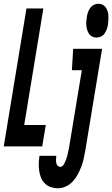

<svg xmlns="http://www.w3.org/2000/svg" viewBox="-48 -780 598 1023"><path d="M-28 0 93 -735H183L81 -114H196L177 0ZM466 -580Q454 -580 443.5 -585Q433 -590 426.5 -599.5Q420 -609 416.5 -620.5Q413 -632 412 -643.5Q411 -655 412 -667.5Q413 -680 415 -692Q417 -704 421 -715.5Q425 -727 433 -738Q441 -749 453 -754.5Q465 -760 477 -760Q488 -760 498.5 -755Q509 -750 515.5 -740.5Q522 -731 525.5 -719.5Q529 -708 529.5 -696.5Q530 -685 529.5 -672.5Q529 -660 527 -648Q525 -636 521 -624.5Q517 -613 509.5 -602Q502 -591 490 -585.5Q478 -580 466 -580ZM261 223Q241 223 223 217Q205 211 191.5 198Q178 185 171 168Q164 151 161 131.5Q158 112 158.5 92.5Q159 73 162 53V50H252V51Q251 60 250.5 69Q250 78 251.5 87Q253 96 259 102.5Q265 109 274 109Q281 109 286.5 103Q292 97 295.5 90Q299 83 301.5 76.5Q304 70 306.5 62.5Q309 55 311 48Q313 41 314 34Q315 27 317 20Q319 13 320 6L388 -406H335L342 -520H496L406 25Q402 46 397.5 67Q393 88 385 108.5Q377 129 366.5 149Q356 169 340 186.5Q324 204 303 213.5Q282 223 261 223Z"/></svg>

Font: Iosevka Term Curly Heavy
Style: Italic
Weight: 900
Italic angle: -9°
Designer: Belleve Invis
Foundry: Belleve Invis
Version: Version 32.3.0